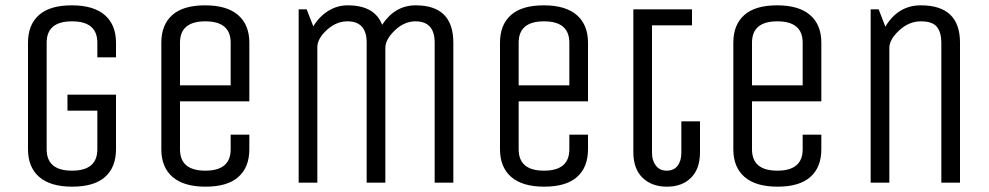

<svg xmlns="http://www.w3.org/2000/svg" viewBox="-20 -685 3710 720"><path d="M233 -270V-330H415V-125Q415 -58 374 -21.5Q333 15 251 15Q169 15 127 -21.5Q85 -58 85 -125V-525Q85 -592 126 -628.5Q167 -665 249 -665Q331 -665 373 -628.5Q415 -592 415 -525V-470H345V-525Q345 -605 250 -605Q155 -605 155 -525V-125Q155 -45 250 -45Q345 -45 345 -125V-270Z M845 -125V-180H915V-125Q915 -58 874 -21.5Q833 15 751 15Q669 15 627 -21.5Q585 -58 585 -125V-525Q585 -592 626 -628.5Q667 -665 749 -665Q831 -665 873 -628.5Q915 -592 915 -525V-305H655V-125Q655 -45 750 -45Q845 -45 845 -125ZM655 -525V-365H845V-525Q845 -605 750 -605Q655 -605 655 -525Z M1170 0H1100V-650H1130L1155 -586Q1176 -622 1210 -643.5Q1244 -665 1284 -665Q1385 -665 1413 -592Q1461 -665 1539 -665Q1680 -665 1680 -525V0H1610V-525Q1610 -605 1538 -605Q1496 -605 1460.5 -571Q1425 -537 1425 -505V0H1355V-525Q1355 -605 1283 -605Q1241 -605 1205.5 -572.5Q1170 -540 1170 -508Z M2115 -125V-180H2185V-125Q2185 -58 2144 -21.5Q2103 15 2021 15Q1939 15 1897 -21.5Q1855 -58 1855 -125V-525Q1855 -592 1896 -628.5Q1937 -665 2019 -665Q2101 -665 2143 -628.5Q2185 -592 2185 -525V-305H1925V-125Q1925 -45 2020 -45Q2115 -45 2115 -125ZM1925 -525V-365H2115V-525Q2115 -605 2020 -605Q1925 -605 1925 -525Z M2355 -650H2575V-590H2425V-111Q2425 -83 2439.5 -64Q2454 -45 2480.5 -45Q2507 -45 2521 -63.5Q2535 -82 2535 -111V-230H2605V-115Q2605 -52 2571.5 -18.5Q2538 15 2481 15Q2424 15 2389.5 -18.5Q2355 -52 2355 -115Z M2990 -125V-180H3060V-125Q3060 -58 3019 -21.5Q2978 15 2896 15Q2814 15 2772 -21.5Q2730 -58 2730 -125V-525Q2730 -592 2771 -628.5Q2812 -665 2894 -665Q2976 -665 3018 -628.5Q3060 -592 3060 -525V-305H2800V-125Q2800 -45 2895 -45Q2990 -45 2990 -125ZM2800 -525V-365H2990V-525Q2990 -605 2895 -605Q2800 -605 2800 -525Z M3315 0H3245V-650H3275L3300 -585Q3348 -665 3433 -665Q3580 -665 3580 -525V0H3510V-525Q3510 -563 3493.5 -584Q3477 -605 3433 -605Q3389 -605 3352 -571Q3315 -537 3315 -505Z"/></svg>

Font: Unica One
Style: Regular
Weight: 400
Designer: Eduardo Rodriguez Tunni
Foundry: Eduardo Rodriguez Tunni
Version: Version 1.001